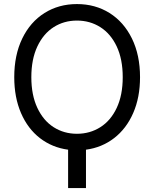

<svg xmlns="http://www.w3.org/2000/svg" viewBox="-20 -737 766 954"><path d="M407.2 6.8V197.3H318.4V6.8Q239.3 -3.9 178.7 -50.5Q118.2 -97.2 84.5 -175Q50.8 -252.9 50.8 -353.5Q50.8 -463.4 90.6 -545.7Q130.4 -627.9 201.2 -672.4Q272 -716.8 362.3 -716.8Q453.1 -716.8 524.2 -672.4Q595.2 -627.9 635.5 -545.7Q675.8 -463.4 675.8 -353.5Q675.8 -252.9 641.8 -175.3Q607.9 -97.7 547.1 -50.8Q486.3 -3.9 407.2 6.8ZM362.3 -634.8Q297.9 -634.8 246.6 -602.1Q195.3 -569.3 165.5 -505.9Q135.7 -442.4 135.7 -353.5Q135.7 -264.6 165.5 -201.2Q195.3 -137.7 246.6 -105Q297.9 -72.3 362.3 -72.3Q426.8 -72.3 478.5 -105Q530.3 -137.7 560.1 -201.2Q589.8 -264.6 589.8 -353.5Q589.8 -442.4 560.1 -505.9Q530.3 -569.3 478.5 -602.1Q426.8 -634.8 362.3 -634.8Z"/></svg>

Font: Pretendard JP
Style: Regular
Weight: 400
Designer: Base glyphs from Inter by Rasmus Andersson; Hangeul glyphs from Noto Sans CJK(Source Han Sans) by Jang Soo-young and Kan
Foundry: Kil Hyung-jin
Version: Version 1.309